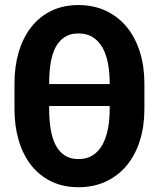

<svg xmlns="http://www.w3.org/2000/svg" viewBox="-20 -741 640 770"><path d="M559.1 -303.2Q559.1 -234.9 541 -177.2Q522.9 -119.6 488.8 -78.1Q454.6 -36.6 405.5 -13.4Q356.4 9.8 294.9 9.8Q233.4 9.8 185.5 -13.4Q137.7 -36.6 105 -78.4Q72.3 -120.1 55.2 -177.5Q38.1 -234.9 38.1 -303.2V-406.7Q38.1 -475.1 55.2 -532.7Q72.3 -590.3 105 -632.1Q137.7 -673.8 185.3 -697.3Q232.9 -720.7 294.4 -720.7Q356.4 -720.7 405.5 -697.3Q454.6 -673.8 488.8 -632.1Q522.9 -590.3 541 -532.7Q559.1 -475.1 559.1 -406.7ZM419.9 -315.9H177.2V-303.2Q177.2 -260.3 183.1 -223.6Q189 -187 202.6 -160.2Q216.3 -133.3 238.8 -118.2Q261.2 -103 294.9 -103Q328.1 -103 351.8 -118.2Q375.5 -133.3 390.4 -159.9Q405.3 -186.5 412.6 -223.1Q419.9 -259.8 419.9 -303.2ZM177.2 -403.8H419.9V-407.7Q419.9 -451.2 412.8 -487.8Q405.8 -524.4 390.6 -550.8Q375.5 -577.1 351.8 -592Q328.1 -606.9 294.4 -606.9Q261.2 -606.9 238.8 -592Q216.3 -577.1 202.6 -550.8Q189 -524.4 183.1 -487.8Q177.2 -451.2 177.2 -407.7Z"/></svg>

Font: Roboto Mono
Style: Bold
Weight: 700
Designer: Google
Version: Version 2.000985; 2015; ttfautohint (v1.3)